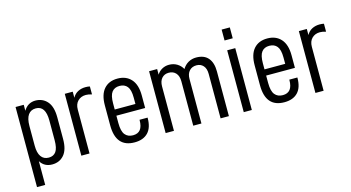

<svg xmlns="http://www.w3.org/2000/svg" viewBox="-88 -1043 2831 1549"><g transform="rotate(-15 1327.5 -268.0)"><path d="M58.6 -516.6H127V-466.8Q161.1 -524.4 224.6 -525.4Q286.1 -525.4 324.2 -481.9Q362.3 -438.5 362.3 -348.6V-168Q362.3 -79.1 324.7 -35.6Q287.1 7.8 225.6 7.8Q160.2 7.8 127 -45.9V152.3H58.6ZM293.9 -175.8V-340.8Q293.9 -463.9 212.9 -463.9Q170.9 -463.9 148.9 -432.6Q127 -401.4 127 -339.8V-174.8Q127 -115.2 148.9 -84Q170.9 -52.7 212.9 -52.7Q252.9 -52.7 273.4 -81.5Q293.9 -110.4 293.9 -175.8Z M469.7 -516.6H536.1V-465.8Q552.7 -496.1 581.1 -510.7Q609.4 -525.4 644.5 -525.4Q666 -525.4 680.7 -521.5V-455.1Q653.3 -463.9 630.9 -463.9Q589.8 -463.9 564 -438Q538.1 -412.1 538.1 -367.2V0H469.7Z M826.2 -238.3V-176.8Q826.2 -108.4 849.6 -79.6Q873 -50.8 916 -50.8Q998 -50.8 998 -154.3V-158.2H1065.4V-155.3Q1065.4 -74.2 1025.9 -33.2Q986.3 7.8 914.1 7.8Q757.8 7.8 757.8 -175.8V-342.8Q757.8 -432.6 798.3 -479Q838.9 -525.4 911.1 -525.4Q983.4 -525.4 1024.9 -479Q1066.4 -432.6 1066.4 -342.8V-238.3ZM826.2 -340.8V-290H999V-342.8Q999 -408.2 976.6 -436Q954.1 -463.9 912.1 -463.9Q870.1 -463.9 848.1 -435.5Q826.2 -407.2 826.2 -340.8Z M1173.8 -516.6H1241.2V-469.7Q1255.9 -495.1 1282.7 -510.3Q1309.6 -525.4 1341.8 -525.4Q1378.9 -525.4 1408.2 -507.8Q1437.5 -490.2 1454.1 -460Q1472.7 -491.2 1502.4 -508.3Q1532.2 -525.4 1568.4 -525.4Q1634.8 -525.4 1668.5 -485.8Q1702.1 -446.3 1702.1 -374V0H1632.8V-371.1Q1632.8 -416 1611.3 -439.9Q1589.8 -463.9 1554.7 -463.9Q1517.6 -463.9 1495.1 -439.5Q1472.7 -415 1472.7 -372.1V0H1404.3V-371.1Q1404.3 -415 1382.3 -439.5Q1360.4 -463.9 1323.2 -463.9Q1287.1 -463.9 1265.1 -439.5Q1243.2 -415 1243.2 -371.1V0H1173.8Z M1826.2 -516.6H1893.6V0H1826.2ZM1826.2 -689.5H1894.5V-598.6H1826.2Z M2077.1 -238.3V-176.8Q2077.1 -108.4 2100.6 -79.6Q2124 -50.8 2167 -50.8Q2249 -50.8 2249 -154.3V-158.2H2316.4V-155.3Q2316.4 -74.2 2276.9 -33.2Q2237.3 7.8 2165 7.8Q2008.8 7.8 2008.8 -175.8V-342.8Q2008.8 -432.6 2049.3 -479Q2089.8 -525.4 2162.1 -525.4Q2234.4 -525.4 2275.9 -479Q2317.4 -432.6 2317.4 -342.8V-238.3ZM2077.1 -340.8V-290H2250V-342.8Q2250 -408.2 2227.5 -436Q2205.1 -463.9 2163.1 -463.9Q2121.1 -463.9 2099.1 -435.5Q2077.1 -407.2 2077.1 -340.8Z M2424.8 -516.6H2491.2V-465.8Q2507.8 -496.1 2536.1 -510.7Q2564.5 -525.4 2599.6 -525.4Q2621.1 -525.4 2635.7 -521.5V-455.1Q2608.4 -463.9 2585.9 -463.9Q2544.9 -463.9 2519 -438Q2493.2 -412.1 2493.2 -367.2V0H2424.8Z"/></g></svg>

Font: Altinn-DIN Condensed
Style: Regular
Weight: 400
Width: 3
Designer: Charles Nix
Foundry: Altinn
Version: Version 2.00